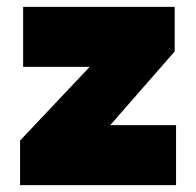

<svg xmlns="http://www.w3.org/2000/svg" viewBox="-20 -540 572 560"><path d="M38.5 0V-130L241.5 -345H47.5V-520H489.5V-390L301.5 -175H493.5V0Z"/></svg>

Font: Geologica Black
Style: Regular
Weight: 900
Designer: Sindre Bremnes, Frode Helland
Foundry: Monokrom Skriftforlag AS
Version: Version 1.010;gftools[0.9.28]